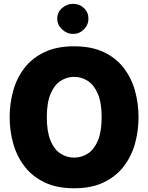

<svg xmlns="http://www.w3.org/2000/svg" viewBox="-20 -984 778 1009"><path d="M369.6 -740.7Q460.4 -740.7 524.7 -710.4Q588.9 -680.2 629.4 -627.9Q669.9 -575.7 689 -508.5Q708 -441.4 708 -368.2Q708 -294.9 689 -227.8Q669.9 -160.6 629.2 -108.2Q588.4 -55.7 524.2 -25.1Q460 5.4 369.6 5.4Q279.3 5.4 215.1 -25.1Q150.9 -55.7 110.1 -108.2Q69.3 -160.6 50 -227.8Q30.8 -294.9 30.8 -368.2Q30.8 -441.4 49.8 -508.5Q68.8 -575.7 109.6 -627.9Q150.4 -680.2 214.6 -710.4Q278.8 -740.7 369.6 -740.7ZM369.6 -580.1Q331.1 -580.1 298.3 -558.8Q265.6 -537.6 245.8 -491Q226.1 -444.3 226.1 -368.2Q226.1 -292 245.4 -245.4Q264.6 -198.7 297.4 -177.2Q330.1 -155.8 369.6 -155.8Q409.2 -155.8 442.1 -177.2Q475.1 -198.7 494.6 -245.6Q514.2 -292.5 514.2 -368.2Q514.2 -444.3 494.1 -491Q474.1 -537.6 441.4 -558.8Q408.7 -580.1 369.6 -580.1ZM280.8 -886.2Q280.8 -919.4 306.2 -941.7Q331.5 -963.9 364.3 -963.9Q397 -963.9 420.9 -941.7Q444.8 -919.4 444.8 -886.2Q444.8 -853.5 420.9 -829.6Q397 -805.7 364.3 -805.7Q331.5 -805.7 306.2 -829.6Q280.8 -853.5 280.8 -886.2Z"/></svg>

Font: Estedad-FD Black
Style: Regular
Weight: 900
Designer: Amin Abedi
Version: Version 7.3